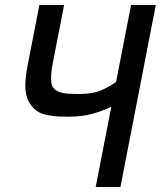

<svg xmlns="http://www.w3.org/2000/svg" viewBox="-20 -749 644 769"><path d="M363.3 0H462.4L604 -729H504.9L444.8 -420.4C382.3 -378.4 349.1 -372.6 289.6 -372.6C240.7 -372.6 215.3 -376.5 198.2 -392.1C190.4 -399.4 184.6 -408.2 184.6 -434.1C184.6 -449.2 186.5 -470.2 190.4 -491.2L236.8 -729H137.7L88.9 -478.5C84 -453.6 81.5 -424.8 81.5 -405.3C81.5 -371.1 88.9 -349.6 103 -329.6C128.9 -293.5 163.1 -281.7 250 -281.7C303.2 -281.7 349.1 -286.1 425.8 -321.3Z"/></svg>

Font: Hack
Style: Oblique
Weight: 400
Italic angle: -12°
Monospace: yes
Designer: Christopher Simpkins
Foundry: Christopher Simpkins
Version: Version 2.010